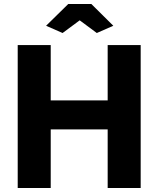

<svg xmlns="http://www.w3.org/2000/svg" viewBox="-20 -934 787 954"><path d="M679 -710V0H515V-291H232V0H68V-710H232V-435H515V-710ZM209 -806 319 -914H434L543 -806L461 -770L376 -833L291 -770Z"/></svg>

Font: Raleway ExtraBold
Style: Regular
Weight: 800
Designer: Matt McInerney, Pablo Impallari, Rodrigo Fuenzalida
Foundry: Matt McInerney, Pablo Impallari, Rodrigo Fuenzalida
Version: Version 4.026